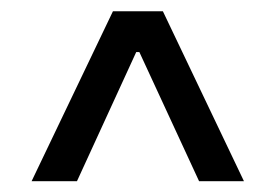

<svg xmlns="http://www.w3.org/2000/svg" viewBox="-20 -725 498 347"><path d="M216.8 -666.5H241.2V-630.9H216.8ZM37.1 -397.5 184.1 -704.6H274.4L420.9 -397.5H339.8L225.1 -645.5H232.9L119.1 -397.5Z"/></svg>

Font: V-Inter
Style: Regular-375
Weight: 375
Designer: Rasmus Andersson
Foundry: rsms
Version: Version 4.000;git-4146feb